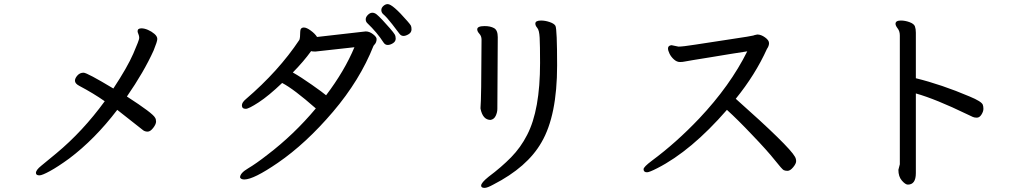

<svg xmlns="http://www.w3.org/2000/svg" viewBox="-20 -832 5040 935"><path d="M172 22Q155 22 155 10Q155 -4 180.5 -24.5Q206 -45 254 -85Q383 -192 490 -339Q436 -377 366 -414Q345 -425 345 -439Q345 -451 357 -464.5Q369 -478 387 -478Q404 -478 532 -401Q600 -504 629 -570.5Q658 -637 658 -647Q658 -657 654 -666Q650 -675 650 -680Q650 -694 669 -694Q683 -694 700.5 -686.5Q718 -679 732 -667Q746 -655 746 -642Q746 -630 728 -586Q681 -482 598 -362Q725 -280 735 -259Q740 -252 740 -240Q740 -227 726 -209Q712 -191 699 -191Q687 -191 678 -197Q623 -241 551 -297Q442 -154 317 -60Q262 -20 223.5 1Q185 22 172 22Z M1568 -368Q1658 -487 1706 -602L1516 -581Q1500 -581 1495 -583Q1459 -533 1406 -479Q1445 -457 1499 -419Q1553 -381 1568 -368ZM1170 42Q1153 42 1149 32Q1149 11 1188 -12Q1227 -35 1282 -78Q1412 -177 1518 -304Q1410 -399 1354 -428Q1288 -365 1239.5 -333.5Q1191 -302 1177 -302Q1158 -302 1158 -319Q1158 -333 1177 -349Q1337 -486 1438 -638Q1442 -649 1442 -677Q1442 -698 1460 -698Q1473 -698 1493.5 -683Q1514 -668 1524 -652L1761 -679Q1779 -679 1796.5 -665.5Q1814 -652 1814 -642Q1814 -625 1803 -614L1799 -609Q1733 -442 1601.5 -287.5Q1470 -133 1333 -39Q1215 42 1170 42ZM1868 -613Q1855 -613 1847 -626Q1817 -673 1768 -720Q1761 -727 1761 -738Q1761 -749 1771.5 -759.5Q1782 -770 1793 -770Q1804 -770 1814 -762Q1824 -754 1842.5 -734.5Q1861 -715 1879 -694Q1897 -673 1902 -664.5Q1907 -656 1907 -644Q1907 -630 1893.5 -621.5Q1880 -613 1868 -613ZM1945 -657Q1933 -657 1925 -668Q1917 -679 1890 -714Q1863 -749 1845 -764Q1837 -772 1837 -783Q1837 -794 1847 -803Q1857 -812 1868 -812Q1892 -812 1964 -729Q1977 -714 1980.5 -708Q1984 -702 1984 -689Q1984 -674 1970 -665.5Q1956 -657 1945 -657Z M2369 -248Q2331 -248 2320 -303V-308Q2324 -344 2325 -639Q2325 -656 2314.5 -667.5Q2304 -679 2304 -689Q2304 -705 2340 -705Q2368 -705 2386 -695Q2404 -685 2404 -651L2402 -302Q2402 -285 2394 -268Q2386 -251 2369 -248ZM2340 83Q2323 83 2323 72Q2323 58 2359 29Q2422 -18 2469 -66Q2516 -114 2547 -175Q2610 -296 2610 -525Q2610 -612 2608 -648.5Q2606 -685 2596.5 -696Q2587 -707 2587 -717Q2587 -732 2615 -732Q2635 -732 2657 -724.5Q2679 -717 2685 -706Q2693 -689 2693 -513Q2693 -269 2617 -139Q2548 -18 2382 67Q2353 83 2340 83Z M3131 7Q3114 7 3114 -8Q3114 -19 3154 -49Q3273 -137 3385 -255Q3536 -415 3619 -582Q3590 -578 3539 -569.5Q3488 -561 3439 -553Q3390 -545 3355.5 -539.5Q3321 -534 3312.5 -532Q3304 -530 3291 -530Q3276 -530 3262 -542.5Q3248 -555 3240.5 -570.5Q3233 -586 3233 -596Q3233 -610 3250 -612L3284 -605Q3305 -605 3365 -614.5Q3425 -624 3535 -640.5Q3645 -657 3648.5 -659Q3652 -661 3668 -664Q3686 -664 3705.5 -650Q3725 -636 3725 -622Q3725 -608 3715 -594Q3658 -468 3563 -351Q3823 -120 3851 -69Q3857 -59 3857 -47Q3857 -35 3842.5 -17.5Q3828 0 3815 0Q3804 0 3796.5 -3.5Q3789 -7 3752.5 -53Q3716 -99 3642 -176Q3573 -249 3520 -297Q3346 -97 3181 -13Q3142 7 3131 7Z M4401 67Q4389 67 4372 47.5Q4355 28 4355 -5L4362 -32V-659Q4362 -680 4351.5 -693.5Q4341 -707 4341 -716Q4341 -732 4367 -732Q4388 -732 4409.5 -724Q4431 -716 4435.5 -703.5Q4440 -691 4440 -673V-451Q4566 -420 4702 -362Q4760 -338 4766 -322Q4769 -314 4769 -302Q4769 -289 4759.5 -274Q4750 -259 4737 -259Q4725 -259 4717.5 -262.5Q4710 -266 4691 -275Q4536 -350 4440 -377V11Q4440 67 4401 67Z"/></svg>

Font: LXGW WenKai Lite Medium
Style: Regular
Weight: 500
Designer: LXGW / Fontworks Inc.
Foundry: LXGW / Fontworks Inc.
Version: Version 1.511; March 25, 2025